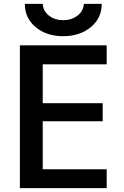

<svg xmlns="http://www.w3.org/2000/svg" viewBox="-20 -964 635 985"><path d="M199.2 -633.8V-434.6H506.8V-341.8H199.2V-95.7H527.3V1H82V-731.4H527.3V-633.8ZM107.4 -944.3H199.2Q201.2 -907.2 231.4 -883.8Q261.7 -860.4 304.2 -860.4Q346.7 -860.4 377.4 -883.8Q408.2 -907.2 410.2 -944.3H502Q502 -871.1 445.8 -824.7Q389.6 -778.3 304.2 -778.3Q218.8 -778.3 163.1 -824.7Q107.4 -871.1 107.4 -944.3Z"/></svg>

Font: Gen Shin Gothic Medium
Style: Regular
Weight: 500
Designer: [Source Han Sans]
Ryoko NISHIZUKA  (kana & ideographs); Paul D. Hunt (Latin, Greek & Cyrillic); Wenlong ZHANG  (bopomofo
Version: Version 1.002.20150607